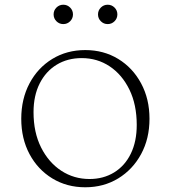

<svg xmlns="http://www.w3.org/2000/svg" viewBox="-20 -783 723 813"><path d="M341 10Q263 10 201.5 -27.5Q140 -65 105 -130.5Q70 -196 70 -280Q70 -364 105 -430Q140 -496 201.5 -533.5Q263 -571 341 -571Q419 -571 480.5 -533.5Q542 -496 577.5 -430Q613 -364 613 -280Q613 -196 577.5 -130.5Q542 -65 480.5 -27.5Q419 10 341 10ZM359 -25Q418 -25 463.5 -53Q509 -81 534 -132.5Q559 -184 559 -254Q559 -340 528 -403.5Q497 -467 444.5 -502Q392 -537 326 -537Q266 -537 220 -509Q174 -481 148 -429.5Q122 -378 122 -308Q122 -222 154 -158.5Q186 -95 239.5 -60Q293 -25 359 -25ZM248 -681Q231 -681 219 -693Q207 -705 207 -722Q207 -739 219 -751Q231 -763 248 -763Q265 -763 277 -751Q289 -739 289 -722Q289 -705 277 -693Q265 -681 248 -681ZM436 -681Q419 -681 407 -693Q395 -705 395 -722Q395 -739 407 -751Q419 -763 436 -763Q453 -763 465 -751Q477 -739 477 -722Q477 -705 465 -693Q453 -681 436 -681Z"/></svg>

Font: Spectral SC ExtraLight
Style: Regular
Weight: 275
Designer: Jean-Baptiste Levee
Foundry: Production Type
Version: Version 2.001